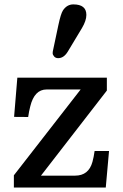

<svg xmlns="http://www.w3.org/2000/svg" viewBox="-20 -845 554 865"><path d="M42.5 0ZM42.5 -55.2 343.3 -441.9H189.9Q134.8 -441.9 116.2 -365.2Q110.4 -342.8 106.9 -317.9L43.5 -318.4L58.1 -495.1H461.4V-437L164.6 -53.7H318.4Q379.4 -53.7 396.5 -115.7Q402.3 -136.7 406.2 -164.6H471.2L456.5 0H42.5ZM285.6 -612.8Q267.6 -583 242.2 -583Q230.5 -583 223.9 -590.6Q217.3 -598.1 217.3 -605.2Q217.3 -612.3 218.8 -617.7L243.2 -732.9Q253.9 -783.2 263.7 -798.3Q281.7 -825.2 310.5 -825.2Q369.1 -825.2 369.1 -777.8Q369.1 -752 349.1 -718.3Z"/></svg>

Font: Arbutus Slab
Style: Regular
Weight: 400
Version: Version 1.002; ttfautohint (v0.92) -l 10 -r 16 -G 200 -x 7 -